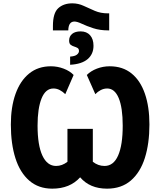

<svg xmlns="http://www.w3.org/2000/svg" viewBox="-20 -1120 960 1150"><path d="M297 -965Q297 -1042 329 -1071Q361 -1100 413 -1100Q449 -1100 481 -1085Q513 -1070 548 -1055Q583 -1040 626 -1040H634V-938H628Q578 -938 538.5 -951Q499 -964 470.5 -977.5Q442 -991 426 -991Q390 -991 389 -938H297ZM400 -781Q429 -783 441 -793Q453 -803 453 -814Q453 -828 444 -833Q435 -838 423.5 -841.5Q412 -845 403 -852Q394 -859 394 -877Q394 -902 412 -917Q430 -932 463 -932Q499 -932 519.5 -909Q540 -886 540 -846Q540 -796 505 -766Q470 -736 400 -732ZM293 10Q211 10 155.5 -38Q100 -86 72.5 -172Q45 -258 45 -374Q45 -479 73 -557.5Q101 -636 154.5 -679.5Q208 -723 285 -723Q324 -723 361 -709Q398 -695 421 -671L371 -556Q356 -571 338 -580.5Q320 -590 300 -590Q253 -590 229 -530.5Q205 -471 205 -368Q205 -250 234 -188Q263 -126 316 -126Q352 -126 384 -151V-348H536V-151Q568 -126 606 -126Q660 -126 687.5 -188.5Q715 -251 715 -367Q715 -475 691 -532.5Q667 -590 622 -590Q602 -590 583.5 -580.5Q565 -571 551 -556L500 -671Q524 -695 560.5 -709Q597 -723 637 -723Q715 -723 768 -680Q821 -637 848 -558.5Q875 -480 875 -375Q875 -260 847.5 -173.5Q820 -87 763.5 -38.5Q707 10 621 10Q518 10 460 -58Q399 10 293 10Z"/></svg>

Font: Noto Sans Condensed ExtraBold
Style: Regular
Weight: 800
Width: 3
Designer: Monotype Design Team
Foundry: Monotype Imaging Inc.
Version: Version 2.013; ttfautohint (v1.8.4.7-5d5b)